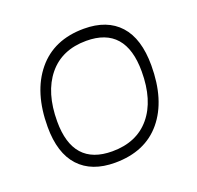

<svg xmlns="http://www.w3.org/2000/svg" viewBox="-96 -601 727 708"><g transform="rotate(-20 268.0 -247.0)"><path d="M301 -499Q392 -499 440.5 -445.5Q489 -392 489 -287Q489 -151 424.5 -73Q360 5 241 5Q150 5 101 -48Q52 -101 52 -204Q52 -340 117.5 -419.5Q183 -499 301 -499ZM294 -454Q198 -454 145 -389Q92 -324 92 -211Q92 -38 246 -38Q342 -38 395 -101.5Q448 -165 448 -278Q448 -454 294 -454Z"/></g></svg>

Font: Alegreya Sans SC Light
Style: Italic
Weight: 300
Italic angle: -7°
Designer: Juan Pablo del Peral
Foundry: Huerta Tipografica
Version: Version 2.007